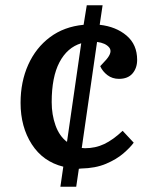

<svg xmlns="http://www.w3.org/2000/svg" viewBox="-20 -675 586 728"><path d="M209 33 220 -43Q143 -62 100.5 -128Q58 -194 58 -285Q58 -365 87 -429.5Q116 -494 169.5 -534Q223 -574 297 -581L309 -655H369L358 -581Q420 -574 460 -540Q500 -506 500 -448Q500 -417 482.5 -396.5Q465 -376 431 -376Q406 -376 387.5 -390Q369 -404 360 -424L383 -449Q408 -478 394 -495Q380 -512 348 -516L290 -114Q293 -114 296 -113.5Q299 -113 302 -113Q342 -113 375.5 -129Q409 -145 445 -179L487 -134Q474 -116 448 -93.5Q422 -71 382 -54Q342 -37 287 -36Q285 -36 283 -35.5Q281 -35 279 -35L269 33ZM234 -137 288 -511Q235 -495 205.5 -439Q176 -383 176 -288Q176 -240 190.5 -199.5Q205 -159 234 -137Z"/></svg>

Font: Literata 7pt Medium
Style: Italic
Weight: 500
Italic angle: -2°
Designer: Latin by Veronika Burian and Jose Scaglione. Greek by Irene Vlachou. Cyrillic by Vera Evstafieva
Foundry: TypeTogether
Version: Version 3.002